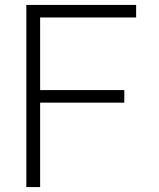

<svg xmlns="http://www.w3.org/2000/svg" viewBox="-20 -760 645 780"><path d="M87 0V-740H533V-689H143V-394H485V-343H143V0Z"/></svg>

Font: Be Vietnam Pro ExtraLight
Style: Regular
Weight: 200
Designer: Lam Bao, Tony Le, Vietanh Nguyen
Foundry: Yellow Type Foundry
Version: Version 1.002; ttfautohint (v1.8.3)